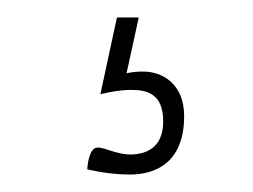

<svg xmlns="http://www.w3.org/2000/svg" viewBox="-20 -23 290 220"><path d="M139 -3H114L95 85C95 85 114 80 130 80C148 80 167 84 167 116C167 146 148 154 129 154C114 154 100 146 92 146C81 146 80 171 80 171C80 171 103 177 129 177C155 177 191 166 191 110C191 73 166 59 144 59C132 59 125 61 125 61Z"/></svg>

Font: Yanone Kaffeesatz Extra Light
Style: Regular
Weight: 200
Designer: Yanone (Cyrillic: Daniel Pouzeot & Huerta Tipografica)
Foundry: Yanone
Version: Version 1.100;PS 001.100;hotconv 1.0.70;makeotf.lib2.5.58329